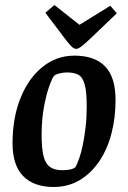

<svg xmlns="http://www.w3.org/2000/svg" viewBox="-20 -735 512 766"><path d="M194 11Q115 11 72.5 -32.5Q30 -76 30 -163Q30 -264 61.5 -343Q93 -422 149 -467.5Q205 -513 277 -513Q358 -513 399.5 -470Q441 -427 441 -336Q441 -266 425 -203.5Q409 -141 377 -93Q345 -45 299 -17Q253 11 194 11ZM228 -56Q245 -56 258.5 -58.5Q272 -61 281 -68Q288 -80 296 -103Q304 -126 310.5 -157.5Q317 -189 321.5 -227.5Q326 -266 326 -310Q326 -368 318 -397.5Q310 -427 293 -436.5Q276 -446 247 -446Q233 -446 217 -442Q201 -438 195 -432Q189 -425 177 -392.5Q165 -360 155.5 -309Q146 -258 146 -195Q146 -146 153 -115Q160 -84 178 -70Q196 -56 228 -56ZM284 -540Q274 -540 263 -552Q252 -564 239 -581L161 -684L197 -715L297 -636L420 -712L446 -682L353 -593Q324 -565 308.5 -552.5Q293 -540 284 -540Z"/></svg>

Font: Faustina Light SemiBold
Style: Italic
Weight: 600
Italic angle: -8°
Version: Version 1.200